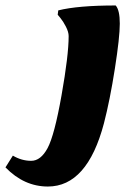

<svg xmlns="http://www.w3.org/2000/svg" viewBox="-162 -458 480 702"><path d="M13 224Q-74 224 -142 154L-115 111Q-83 130 -48 130Q-13 130 12 83.5Q37 37 63 -109.5Q89 -256 89 -326Q89 -341 79 -360.5Q69 -380 59 -392L49 -404L51 -420Q123 -438 261 -438Q276 -421 276 -371.5Q276 -322 258 -207Q240 -92 218 -7Q157 224 13 224Z"/></svg>

Font: Oleo Script Swash Caps
Style: Bold
Weight: 700
Designer: Soytutype
Foundry: Soytutype
Version: Version 1.002